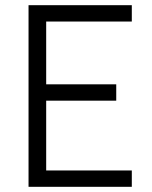

<svg xmlns="http://www.w3.org/2000/svg" viewBox="-20 -720 586 740"><path d="M90 0H488V-63H158V-332H428V-395H158V-637H488V-700H90Z"/></svg>

Font: Uncut Sans Book
Style: Regular
Weight: 350
Designer: Kasper Nordkvist
Foundry: UNCUT.wtf
Version: Version 1.304;Glyphs 3.2 (3246)